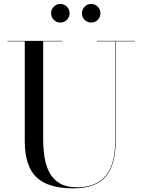

<svg xmlns="http://www.w3.org/2000/svg" viewBox="-20 -962 738 996"><path d="M679 -750V-747.5H580V-230Q580 -106.5 528.5 -45.8Q477 15 358.5 15Q229 15 168.8 -42.8Q108.5 -100.5 108.5 -230V-747.5H19V-750H304V-747.5H204V-240Q204 -190.5 211.2 -145.5Q218.5 -100.5 237.2 -65.8Q256 -31 290.2 -10.8Q324.5 9.5 378.5 9.5Q445 9.5 489.2 -16.8Q533.5 -43 555.5 -96Q577.5 -149 577.5 -230V-747.5H483V-750ZM453 -845Q433 -845 419 -859Q405 -873 405 -893Q405 -913 419 -927.2Q433 -941.5 453 -941.5Q473 -941.5 487 -927.2Q501 -913 501 -893Q501 -873 487 -859Q473 -845 453 -845ZM293 -845Q273 -845 259 -859Q245 -873 245 -893Q245 -913 259 -927.2Q273 -941.5 293 -941.5Q313 -941.5 327 -927.2Q341 -913 341 -893Q341 -873 327 -859Q313 -845 293 -845Z"/></svg>

Font: Bodoni Moda 72pt
Style: Regular
Weight: 400
Designer: Owen Earl
Foundry: indestructible type
Version: Version 2.005